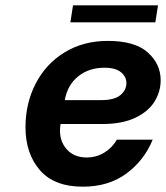

<svg xmlns="http://www.w3.org/2000/svg" viewBox="-20 -701 625 723"><path d="M76 -222Q76 -312 114.5 -386.5Q153 -461 223.5 -504Q294 -547 386 -547Q488 -547 536.5 -503.5Q585 -460 585 -399Q585 -357 562.5 -319.5Q540 -282 490.5 -258Q441 -234 365 -234H208L207 -226Q206 -220 206 -208Q206 -166 233 -137Q260 -108 306 -108Q343 -108 373 -126.5Q403 -145 420 -175H555Q523 -97 456 -47.5Q389 2 292 2Q184 2 130 -60.5Q76 -123 76 -222ZM361 -324Q411 -324 433.5 -343Q456 -362 456 -388Q456 -412 435.5 -429Q415 -446 373 -446Q315 -446 274.5 -413.5Q234 -381 224 -324ZM255 -681H575L565 -617H245Z"/></svg>

Font: Be Vietnam
Style: Bold Italic
Weight: 700
Italic angle: -9.66701°
Designer: Gabriel Lam
Foundry: TypeRant
Version: Version 3.000